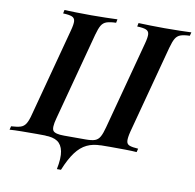

<svg xmlns="http://www.w3.org/2000/svg" viewBox="-133 -803 1086 1067"><g transform="rotate(10 410.5 -269.0)"><path d="M318 0Q267 0 230 -1Q193 -2 165.5 -2.5Q138 -3 113 -3Q67 -3 26.5 -2.5Q-14 -2 -40 0L-35 -20Q0 -22 18.5 -28Q37 -34 48 -52Q59 -70 68 -106L200 -602Q210 -639 208.5 -656.5Q207 -674 191 -680.5Q175 -687 141 -688L145 -708Q170 -707 210.5 -706Q251 -705 297 -705Q338 -705 378 -706Q418 -707 444 -708L440 -688Q406 -687 387 -680.5Q368 -674 357.5 -656.5Q347 -639 337 -602L205 -106Q190 -51 202 -35.5Q214 -20 264 -20H386Q420 -20 438 -26.5Q456 -33 466.5 -52Q477 -71 486 -106L618 -602Q628 -639 626.5 -656.5Q625 -674 609 -680.5Q593 -687 559 -688L563 -708Q589 -707 629.5 -706Q670 -705 710 -705Q756 -705 795.5 -706Q835 -707 861 -708L856 -688Q823 -687 804.5 -680.5Q786 -674 775.5 -656.5Q765 -639 755 -602L623 -106Q614 -70 615.5 -52Q617 -34 633 -28Q649 -22 682 -20L677 0Q653 -2 612.5 -2.5Q572 -3 526 -3Q501 -3 473.5 -2.5Q446 -2 409 -1Q372 0 318 0ZM331 -17 475 -2Q431 -2 396.5 14.5Q362 31 334 68.5Q306 106 280 170H257Q270 106 262.5 68.5Q255 31 230 14.5Q205 -2 160 -2Z"/></g></svg>

Font: Playfair Display SemiBold
Style: Italic
Weight: 600
Italic angle: -14°
Designer: Claus Eggers Sørensen
Foundry: Claus Eggers Sørensen
Version: Version 1.203